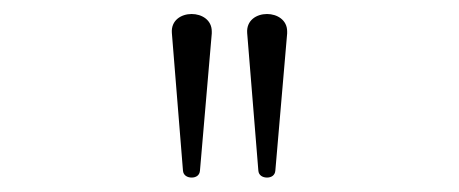

<svg xmlns="http://www.w3.org/2000/svg" viewBox="-20 -592 645 270"><path d="M261.2 -352.1 277.8 -544.9V-547.9C277.8 -564 263.7 -572.3 249.5 -572.3C234.9 -572.3 220.2 -563.5 221.7 -545.4L237.3 -352.1C237.8 -345.2 243.7 -342.3 249.5 -342.3C255.4 -342.3 260.7 -345.2 261.2 -352.1ZM367.2 -352.1 383.8 -544.9V-547.9C383.8 -564 369.6 -572.3 355.5 -572.3C340.8 -572.3 326.2 -563.5 327.6 -545.4L343.3 -352.1C343.8 -345.2 349.6 -342.3 355.5 -342.3C361.3 -342.3 366.7 -345.2 367.2 -352.1Z"/></svg>

Font: Cutive Mono
Style: Regular
Weight: 400
Monospace: yes
Designer: Vernon Adams
Foundry: Vernon Adams
Version: Version 1.002